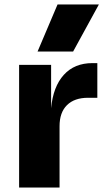

<svg xmlns="http://www.w3.org/2000/svg" viewBox="-20 -844 465 864"><path d="M66 -552H210V-357Q219 -454 267 -507Q315 -560 396 -560H418V-404H376Q315 -404 281.5 -371Q248 -338 248 -276V0H66ZM239 -824H425L309 -612H149Z"/></svg>

Font: Sora-SIA ExtraBold
Style: Regular
Weight: 800
Designer: Jonathan Barnbrook, Julián Moncada
Foundry: Barnbrook Fonts
Version: Version 2.000